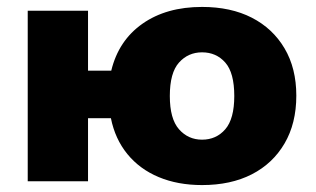

<svg xmlns="http://www.w3.org/2000/svg" viewBox="-20 -523 913 554"><path d="M563 11Q493 11 438 -12Q383 -35 347.5 -78.5Q312 -122 300 -182H234V0H60V-492H234V-319H301Q322 -406 391 -454.5Q460 -503 563 -503Q646 -503 706.5 -472Q767 -441 801 -383.5Q835 -326 835 -247Q835 -167 801 -109Q767 -51 706.5 -20Q646 11 563 11ZM563 -120Q604 -120 630 -150Q656 -180 656 -246Q656 -313 630 -342.5Q604 -372 563 -372Q523 -372 496.5 -342.5Q470 -313 470 -246Q470 -180 496.5 -150Q523 -120 563 -120Z"/></svg>

Font: Nunito Sans 12pt Black
Style: Regular
Weight: 900
Designer: Vernon Adams
Foundry: Vernon Adams
Version: Version 3.101;gftools[0.9.27]